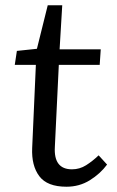

<svg xmlns="http://www.w3.org/2000/svg" viewBox="-20 -694 442 728"><path d="M44 -501 120 -509 161 -674H216L206 -507H362L358 -448H203L188 -137Q183 -52 253 -52Q282 -52 306.5 -67.5Q331 -83 354 -105L386 -70Q360 -35 320.5 -10.5Q281 14 232 14Q159 14 129 -26Q99 -66 102 -133L116 -448H36Z"/></svg>

Font: Literata 12pt
Style: Italic
Weight: 400
Italic angle: -2°
Designer: Latin by Veronika Burian and Jose Scaglione. Greek by Irene Vlachou. Cyrillic by Vera Evstafieva
Foundry: TypeTogether
Version: Version 3.002